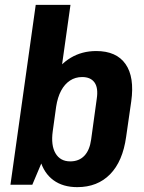

<svg xmlns="http://www.w3.org/2000/svg" viewBox="-20 -760 594 790"><path d="M298 10Q239 10 200 -18.5Q161 -47 145.5 -100.5Q130 -154 140 -227L152 -315Q163 -389 193.5 -441.5Q224 -494 270.5 -522Q317 -550 376 -550Q459 -550 496.5 -496.5Q534 -443 520 -343L499 -197Q485 -96 433 -43Q381 10 298 10ZM127 -740H270L192 -187L113 0H23ZM269 -96Q305 -96 327 -119Q349 -142 355 -186L378 -353Q385 -398 369 -420.5Q353 -443 318 -443Q290 -443 268 -428.5Q246 -414 231.5 -387Q217 -360 211 -321L197 -220Q189 -162 208.5 -129Q228 -96 269 -96Z"/></svg>

Font: Pathway Extreme Condensed
Style: Bold Italic
Weight: 700
Width: 3
Italic angle: -8°
Version: Version 1.001;gftools[0.9.26]